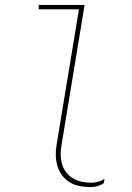

<svg xmlns="http://www.w3.org/2000/svg" viewBox="-20 -755 540 783"><path d="M351 8Q328 8 306 4Q284 0 265.5 -11Q247 -22 234 -39Q221 -56 214.5 -77Q208 -98 207.5 -120.5Q207 -143 211 -166L302 -717H138V-735H325L231 -164Q227 -143 227.5 -123Q228 -103 233.5 -84.5Q239 -66 251 -51Q263 -36 279.5 -26.5Q296 -17 315 -13.5Q334 -10 354 -10Q367 -10 381 -14Q395 -18 406 -26L403 -8Q392 0 378 4Q364 8 351 8Z"/></svg>

Font: Iosevka Term Curly Th Obl
Style: Regular
Weight: 100
Italic angle: -9°
Designer: Belleve Invis
Foundry: Belleve Invis
Version: Version 32.3.0